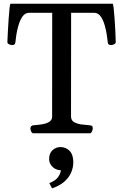

<svg xmlns="http://www.w3.org/2000/svg" viewBox="-20 -713 659 1027"><path d="M159.2 0Q150.9 0 146.7 -9.8Q142.6 -19.5 142.6 -24.9Q142.6 -41 158.7 -43Q181.6 -44.4 204.8 -48.1Q228 -51.8 243.4 -61.3Q258.8 -70.8 258.8 -88.9L259.3 -644.5H135.3Q114.3 -644.5 100.6 -625Q86.9 -605.5 78.9 -577.9Q70.8 -550.3 67.1 -524.9Q63.5 -499.5 62.5 -487.8Q61.5 -478.5 56.9 -475.1Q52.2 -471.7 44.4 -471.7Q39.1 -471.7 29.1 -475.8Q19 -480 19.5 -488.3Q20.5 -512.2 22.2 -546.6Q23.9 -581.1 26.4 -614.5Q28.8 -647.9 31.2 -670.4Q33.7 -692.9 36.6 -692.9H582.5Q585.4 -692.9 587.9 -670.4Q590.3 -647.9 592.8 -614.5Q595.2 -581.1 596.9 -546.6Q598.6 -512.2 599.1 -488.3Q599.1 -480 589.4 -475.8Q579.6 -471.7 574.2 -471.7Q566.4 -471.7 561.8 -475.1Q557.1 -478.5 556.2 -487.8Q555.2 -499.5 551.5 -524.9Q547.9 -550.3 540 -577.9Q532.2 -605.5 518.6 -625Q504.9 -644.5 483.9 -644.5H360.4L359.9 -90.3Q359.9 -69.3 376.2 -59.8Q392.6 -50.3 415.8 -47.4Q439 -44.4 458.5 -43Q468.8 -42 472.4 -39.1Q476.1 -36.1 476.1 -24.9Q476.1 -19.5 471.9 -9.8Q467.8 0 459.5 0ZM302.7 73.7Q333 73.7 352.5 94.2Q372.1 114.7 372.1 154.8Q372.1 183.6 360.1 210.7Q348.1 237.8 323 259.5Q297.9 281.2 258.3 294.4L243.7 266.1Q272.5 256.3 288.8 236.6Q305.2 216.8 308.6 182.6L316.4 198.2Q283.2 199.7 262.9 181.4Q242.7 163.1 242.7 137.7Q242.7 107.4 260.7 90.6Q278.8 73.7 302.7 73.7Z"/></svg>

Font: Gelasio
Style: Regular
Weight: 400
Designer: Eben Sorkin
Foundry: Eben Sorkin
Version: Version 1.008